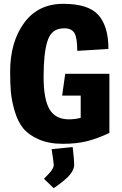

<svg xmlns="http://www.w3.org/2000/svg" viewBox="-20 -740 639 1004"><path d="M547 -484 384 -474Q384 -543 369 -567.5Q354 -592 316.5 -592Q279 -592 257.5 -573.5Q236 -555 226 -518Q208 -455 208 -338Q208 -221 239 -168.5Q270 -116 340 -116Q375 -116 402 -124V-240H305L321 -354H552V-45Q491 -16 436.5 -2Q382 12 308.5 12Q235 12 182 -11.5Q129 -35 101 -69.5Q73 -104 57 -158.5Q41 -213 37 -257.5Q33 -302 33 -364Q33 -520 106 -620Q179 -720 311 -720Q443 -720 495 -661Q547 -602 547 -484ZM360 29Q368 98 368 121.5Q368 145 347 172Q326 199 261 244L210 195Q242 163 251.5 148.5Q261 134 261 122.5Q261 111 250 40Z"/></svg>

Font: Magra
Style: Bold
Weight: 600
Designer: Viviana Monsalve
Foundry: Viviana Monsalve
Version: Version 1.001